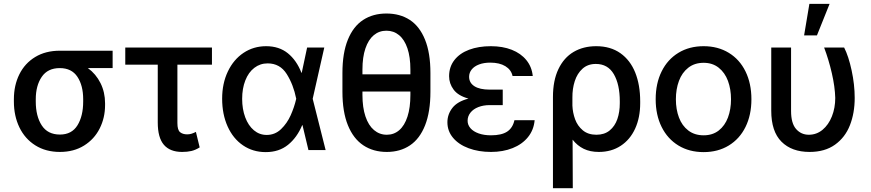

<svg xmlns="http://www.w3.org/2000/svg" viewBox="-20 -776 4504 993"><path d="M289.1 -513.7H562.5V-423.8H434.6Q476.1 -393.6 499.8 -346.2Q523.4 -298.8 523.4 -242.2V-232.4Q523.4 -167 495.6 -111.6Q467.8 -56.2 414.8 -23.2Q361.8 9.8 290 9.8Q216.8 9.8 162.8 -24.2Q108.9 -58.1 80.3 -117.4Q51.8 -176.8 51.8 -251V-262.7Q51.8 -334.5 80.1 -391.6Q108.4 -448.7 162.1 -481.2Q215.8 -513.7 289.1 -513.7ZM290 -80.1Q351.1 -80.1 380.6 -127.9Q410.2 -175.8 410.2 -251V-262.7Q410.2 -333.5 380.4 -378.7Q350.6 -423.8 289.1 -423.8Q226.6 -423.8 195.8 -378.4Q165 -333 165 -262.7V-251Q165 -175.3 195.8 -127.7Q226.6 -80.1 290 -80.1Z M1076.2 -441.4H897.5V-139.6Q897.5 -103.5 911.4 -92.3Q925.3 -81.1 948.2 -81.1Q960.4 -81.1 970.9 -84.5Q981.4 -87.9 993.2 -93.8L1012.7 -13.7Q990.7 0 970 4.9Q949.2 9.8 921.9 9.8Q859.4 9.8 827.6 -27.1Q795.9 -64 795.9 -142.6V-441.4H627.9V-530.3H1076.2Z M1128.9 -265.6Q1128.9 -344.2 1158.4 -406.2Q1188 -468.3 1239.7 -502.7Q1291.5 -537.1 1356.4 -537.1Q1423.3 -537.1 1468.5 -500.7Q1513.7 -464.4 1539.1 -399.4H1540.5L1568.4 -530.3H1657.2L1597.2 -265.1L1664.1 0H1575.2L1544.4 -128.9H1543Q1516.1 -64.5 1469.5 -26.9Q1422.9 10.7 1354.5 10.7Q1288.1 10.7 1236.8 -24.2Q1185.5 -59.1 1157.2 -122.1Q1128.9 -185.1 1128.9 -265.6ZM1359.4 -78.1Q1402.3 -78.1 1433.6 -108.2Q1464.8 -138.2 1483.4 -179.9Q1502 -221.7 1511.7 -263.7L1512.2 -265.1L1511.7 -266.6Q1497.6 -337.9 1462.9 -393.1Q1428.2 -448.2 1364.3 -448.2Q1325.2 -448.2 1295.2 -425Q1265.1 -401.9 1248.8 -360.1Q1232.4 -318.4 1232.4 -264.6Q1232.4 -211.9 1248.3 -169.2Q1264.2 -126.5 1293 -102.3Q1321.8 -78.1 1359.4 -78.1Z M1980.5 9.8Q1910.6 9.8 1859.1 -24.4Q1807.6 -58.6 1779.3 -128.2Q1751 -197.8 1751 -301.8V-398.4Q1751 -502 1779.1 -570.8Q1807.1 -639.6 1858.2 -672.9Q1909.2 -706.1 1978.5 -706.1Q2048.8 -706.1 2099.6 -672.9Q2150.4 -639.6 2178.2 -570.8Q2206.1 -502 2206.1 -398.4V-301.8Q2206.1 -197.8 2178.5 -127.9Q2150.9 -58.1 2100.3 -24.2Q2049.8 9.8 1980.5 9.8ZM1978.5 -617.2Q1940.9 -617.2 1913.1 -594Q1885.3 -570.8 1869.9 -525.6Q1854.5 -480.5 1854.5 -416V-391.6H2102.5V-416Q2102.5 -481 2087.2 -526.1Q2071.8 -571.3 2043.9 -594.2Q2016.1 -617.2 1978.5 -617.2ZM1980.5 -79.1Q2017.6 -79.1 2044.9 -102.8Q2072.3 -126.5 2087.4 -172.9Q2102.5 -219.2 2102.5 -285.2V-302.7H1854.5V-285.2Q1854.5 -220.2 1870.1 -173.8Q1885.7 -127.4 1914.3 -103.3Q1942.9 -79.1 1980.5 -79.1Z M2402.8 -266.1Q2349.6 -280.8 2326.2 -312.3Q2302.7 -343.8 2302.7 -381.8Q2302.7 -430.2 2330.1 -465.3Q2357.4 -500.5 2406.2 -518.8Q2455.1 -537.1 2518.6 -537.1Q2579.6 -537.1 2626.7 -518.6Q2673.8 -500 2702.1 -465.3Q2730.5 -430.7 2735.4 -382.8H2630.9Q2624 -415 2593.8 -433.6Q2563.5 -452.1 2515.6 -452.1Q2482.4 -452.1 2457.5 -442.6Q2432.6 -433.1 2419.4 -416.5Q2406.2 -399.9 2406.2 -378.9Q2406.2 -347.7 2433.6 -330.1Q2460.9 -312.5 2512.7 -312.5H2580.1V-232.4H2512.7Q2480 -232.4 2453.9 -222.2Q2427.7 -211.9 2413.1 -193.4Q2398.4 -174.8 2398.4 -151.4Q2398.4 -129.9 2413.3 -112.8Q2428.2 -95.7 2455.8 -85.9Q2483.4 -76.2 2519.5 -76.2Q2573.7 -76.2 2602.8 -95.2Q2631.8 -114.3 2640.6 -154.3H2745.1Q2740.7 -104 2710.7 -66.9Q2680.7 -29.8 2631.1 -10Q2581.5 9.8 2519.5 9.8Q2455.1 9.8 2403.8 -9.3Q2352.5 -28.3 2323.2 -63.2Q2293.9 -98.1 2293.9 -143.6Q2293.9 -184.6 2319.6 -217.8Q2345.2 -251 2402.8 -266.1Z M3063.5 -537.1Q3137.2 -537.1 3188.5 -501Q3239.7 -464.8 3265.4 -400.6Q3291 -336.4 3291 -252V-242.2Q3291 -168 3264.9 -110.8Q3238.8 -53.7 3190.4 -22Q3142.1 9.8 3077.1 9.8Q3032.2 9.8 2999 -6.3Q2965.8 -22.5 2941.4 -53.7L2942.4 197.3H2839.8V-274.4Q2839.8 -359.9 2868.2 -418.9Q2896.5 -478 2946.8 -507.6Q2997.1 -537.1 3063.5 -537.1ZM2940.4 -230Q2941.9 -193.4 2954.3 -159.2Q2966.8 -125 2994.1 -102.1Q3021.5 -79.1 3064.5 -79.1Q3106 -79.1 3133.1 -101.3Q3160.2 -123.5 3172.9 -160.2Q3185.5 -196.8 3185.5 -242.2V-252Q3185.5 -338.9 3154.8 -392.1Q3124 -445.3 3061.5 -445.3Q3020 -445.3 2992.7 -420.7Q2965.3 -396 2952.6 -356.4Q2939.9 -316.9 2940.4 -271.5Z M3371.1 -262.7Q3371.1 -344.7 3401.9 -406.7Q3432.6 -468.8 3488.8 -502.9Q3544.9 -537.1 3619.1 -537.1Q3692.9 -537.1 3749 -502.9Q3805.2 -468.8 3835.7 -406.5Q3866.2 -344.2 3866.2 -262.7Q3866.2 -181.2 3835.7 -119.4Q3805.2 -57.6 3749 -23.4Q3692.9 10.7 3619.1 10.7Q3544.9 10.7 3488.8 -23.4Q3432.6 -57.6 3401.9 -119.4Q3371.1 -181.2 3371.1 -262.7ZM3760.7 -262.7Q3760.7 -314.9 3744.9 -357.7Q3729 -400.4 3697 -425.8Q3665 -451.2 3619.1 -451.2Q3572.3 -451.2 3539.8 -425.8Q3507.3 -400.4 3491.5 -357.7Q3475.6 -314.9 3475.6 -262.7Q3475.6 -210.4 3491.5 -168.2Q3507.3 -126 3539.8 -101.1Q3572.3 -76.2 3619.1 -76.2Q3665.5 -76.2 3697.3 -101.1Q3729 -126 3744.9 -168.2Q3760.7 -210.4 3760.7 -262.7Z M4071.3 -530.3V-202.1Q4071.3 -138.2 4097.4 -108.6Q4123.5 -79.1 4163.1 -79.1Q4203.1 -79.1 4234.1 -104.7Q4265.1 -130.4 4282.5 -174.1Q4299.8 -217.8 4299.8 -269.5Q4298.3 -327.1 4282.2 -397.2Q4266.1 -467.3 4242.2 -530.3H4345.7Q4368.7 -485.4 4384.5 -411.9Q4400.4 -338.4 4400.4 -269.5Q4400.4 -191.4 4375.7 -128.4Q4351.1 -65.4 4298.6 -27.8Q4246.1 9.8 4167 9.8Q4074.7 9.8 4021.7 -43.2Q3968.8 -96.2 3968.8 -203.1V-530.3ZM4166 -755.9H4270.5L4205.1 -592.8H4138.7Z"/></svg>

Font: Pretendard GOV Medium
Style: Regular
Weight: 500
Designer: Base glyphs from Inter by Rasmus Andersson; Hangeul glyphs from Noto Sans CJK(Source Han Sans) by Jang Soo-young and Kan
Foundry: Kil Hyung-jin
Version: Version 1.309